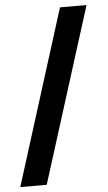

<svg xmlns="http://www.w3.org/2000/svg" viewBox="-69 -747 474 844"><g transform="rotate(-5 168.5 -325.0)"><path d="M102.5 61H-14.2L228.5 -710.9H345.7Z"/></g></svg>

Font: Vazirmatn UI NL Black
Style: Regular
Weight: 900
Designer: Saber Rastikerdar
Foundry: Saber Rastikerdar
Version: Version 33.003